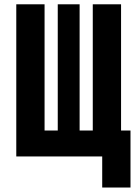

<svg xmlns="http://www.w3.org/2000/svg" viewBox="-20 -713 626 875"><path d="M402.8 0V-693.4H531.7V0ZM74.7 0V-118.2H505.4V0ZM54.2 0V-693.4H183.1V0ZM445.8 141.6V-118.2H574.7V141.6ZM243.2 0V-693.4H342.8V0Z"/></svg>

Font: Cascadia Mono
Style: Regular
Weight: 400
Monospace: yes
Designer: Aaron Bell
Foundry: Saja Typeworks
Version: Version 2102.003